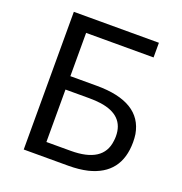

<svg xmlns="http://www.w3.org/2000/svg" viewBox="-131 -847 910 961"><g transform="rotate(20 323.5 -366.5)"><path d="M99.6 0V-733.4H552.7V-655.3H193.4V-424.8H334Q570.3 -424.8 598.6 -263.7Q601.6 -243.2 601.6 -221.7Q601.6 -50.8 439.5 -10.7Q393.6 0 337.9 0ZM193.4 -74.2H323.2Q495.1 -74.2 508.8 -194.3Q510.7 -207 510.7 -219.7Q510.7 -331.1 381.8 -349.6Q353.5 -353.5 320.3 -353.5H193.4Z"/></g></svg>

Font: Taipei Sans TC Beta
Style: Regular
Weight: 400
Designer: JT Foundry
Foundry: JT Foundry
Version: Version 1.000